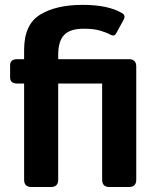

<svg xmlns="http://www.w3.org/2000/svg" viewBox="-20 -750 633 770"><path d="M49.3 -415Q20.5 -415 20.5 -439.5V-488.3Q20.5 -512.7 49.3 -512.7H76.7V-549.8Q76.7 -651.9 140.9 -691.2Q205.1 -730.5 311 -730.5Q363.3 -730.5 402.3 -722.2Q441.4 -713.9 469.7 -697.3Q485.4 -688 475.6 -670.4L445.3 -615.2Q438 -602.1 420.9 -611.8Q407.2 -619.6 381.6 -627.2Q356 -634.8 315.4 -634.8Q260.7 -634.8 237.1 -609.6Q213.4 -584.5 213.4 -530.3V-512.7H497.1Q526.4 -512.7 526.4 -483.4V-29.3Q526.4 0 497.1 0H418.9Q389.6 0 389.6 -29.3V-415H213.4V-29.3Q213.4 0 184.1 0H106Q76.7 0 76.7 -29.3V-415Z"/></svg>

Font: Istok Web
Style: Bold
Weight: 700
Designer: Andrey V. Panov
Foundry: Andrey V. Panov
Version: Version 1.0.2g